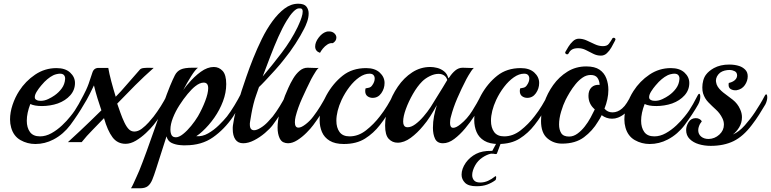

<svg xmlns="http://www.w3.org/2000/svg" viewBox="-20 -764 4144 1032"><path d="M267 -14Q221 10 170 10Q127 10 90 -11Q53 -32 40 -78Q34 -99 34 -122Q34 -160 47.5 -200.5Q61 -241 83 -275Q117 -328 169 -363Q221 -398 284 -398Q331 -398 357 -374Q383 -350 383 -318Q383 -280 357.5 -251.5Q332 -223 291 -208Q271 -201 248.5 -197.5Q226 -194 206 -194Q165 -194 143 -205Q124 -156 124 -115Q124 -78 141 -54.5Q158 -31 195 -31Q226 -31 256.5 -48Q287 -65 313.5 -90Q340 -115 358 -138Q372 -155 382 -170Q392 -185 403 -204.5Q414 -224 429 -253Q433 -260 436 -260Q442 -260 442 -244Q442 -235 439.5 -224.5Q437 -214 431 -203Q417 -178 397.5 -148.5Q378 -119 358 -92Q340 -68 317 -48Q294 -28 267 -14ZM176 -227Q181 -224 187 -223Q193 -222 199 -222Q219 -222 239 -231.5Q259 -241 273 -251Q296 -267 312 -289Q328 -311 330 -339Q331 -351 324.5 -359.5Q318 -368 302 -368Q294 -368 282 -365Q266 -361 250 -350Q234 -339 219 -324Q214 -319 201.5 -304.5Q189 -290 178 -272.5Q167 -255 167 -242Q167 -231 176 -227Z M655 9Q611 9 584.5 -26.5Q558 -62 539 -129Q508 -96 477 -65Q446 -34 419 0H345Q362 -15 411 -61Q460 -107 525 -171Q515 -200 504 -235.5Q493 -271 485 -305Q476 -287 462.5 -259Q449 -231 424 -191Q421 -186 419 -194Q417 -202 417 -213Q417 -229 421 -237Q446 -284 456.5 -314Q467 -344 477 -375Q485 -399 510 -399H562Q567 -369 578 -327.5Q589 -286 602 -244Q629 -271 662.5 -310.5Q696 -350 732 -390Q738 -397 753.5 -398.5Q769 -400 784.5 -399.5Q800 -399 806 -399Q754 -353 707 -306Q660 -259 610 -207Q617 -187 627 -158.5Q637 -130 649 -105Q661 -80 674 -68Q686 -57 702 -57Q722 -57 742 -72Q762 -87 779 -106Q796 -125 806 -138Q826 -164 844.5 -193.5Q863 -223 877 -251Q881 -258 884 -258Q889 -258 889 -243Q889 -234 886.5 -223Q884 -212 878 -201Q861 -172 843.5 -145Q826 -118 806 -93Q790 -73 764.5 -49Q739 -25 710.5 -8Q682 9 655 9Z M684 248Q689 241 697 223.5Q705 206 714 186Q723 166 729 152Q746 110 768 49.5Q790 -11 813 -77Q836 -143 857 -203Q878 -263 894 -302Q909 -338 920 -359.5Q931 -381 951.5 -390.5Q972 -400 1014 -400H1044Q1030 -390 1007.5 -354.5Q985 -319 965 -280Q972 -289 978 -297.5Q984 -306 991 -313Q1023 -352 1059 -378Q1095 -404 1129 -404Q1157 -404 1176.5 -383Q1196 -362 1196 -312Q1196 -266 1178.5 -219.5Q1161 -173 1132 -131.5Q1103 -90 1068 -58Q1061 -51 1052.5 -44.5Q1044 -38 1035 -32Q1067 -29 1098.5 -47Q1130 -65 1156.5 -91Q1183 -117 1200 -138Q1220 -164 1240.5 -198Q1261 -232 1274 -258Q1278 -265 1281 -265Q1289 -265 1289 -247Q1289 -231 1279 -214Q1271 -199 1257 -176Q1243 -153 1232 -136Q1186 -69 1125 -26Q1064 17 978 17Q971 17 963.5 17Q956 17 948 16Q924 14 903 4.5Q882 -5 875 -31L819 144Q808 179 798.5 202Q789 225 774.5 236.5Q760 248 732 248ZM925 -26Q942 -26 964 -43.5Q986 -61 1007.5 -87.5Q1029 -114 1044 -139Q1067 -179 1083 -221Q1099 -263 1099 -290Q1099 -320 1075 -320Q1054 -320 1029 -300Q1011 -286 988.5 -259Q966 -232 944.5 -198.5Q923 -165 909.5 -130.5Q896 -96 896 -68Q896 -63 896.5 -58.5Q897 -54 898 -49Q903 -26 925 -26Z M1287 6Q1259 6 1245 -14.5Q1231 -35 1231 -70Q1231 -75 1231 -80Q1231 -85 1232 -90Q1237 -128 1249.5 -176Q1262 -224 1279 -277Q1289 -307 1304.5 -352.5Q1320 -398 1341 -450.5Q1362 -503 1387.5 -555Q1413 -607 1444 -649.5Q1475 -692 1509.5 -718Q1544 -744 1583 -744Q1615 -744 1627 -728.5Q1639 -713 1639 -692Q1639 -670 1631 -647.5Q1623 -625 1615 -610Q1597 -574 1568 -529Q1539 -484 1507 -445Q1488 -420 1460 -389Q1432 -358 1407.5 -332Q1383 -306 1372 -296L1356 -250Q1349 -231 1342.5 -205Q1336 -179 1331.5 -153.5Q1327 -128 1324 -109Q1323 -105 1323 -101Q1323 -97 1323 -94Q1323 -64 1346 -64Q1360 -64 1381 -77Q1401 -89 1419.5 -108.5Q1438 -128 1446 -138Q1466 -164 1484 -193.5Q1502 -223 1515 -248Q1520 -256 1522 -256Q1528 -256 1528 -239Q1528 -231 1525.5 -220.5Q1523 -210 1518 -201Q1504 -177 1485 -148Q1466 -119 1446 -92Q1431 -72 1404 -49Q1377 -26 1346 -10Q1315 6 1287 6ZM1392 -353Q1442 -412 1493.5 -479.5Q1545 -547 1579 -617Q1581 -622 1588 -637Q1595 -652 1601 -670.5Q1607 -689 1607 -702Q1607 -719 1594 -719H1587Q1574 -719 1556.5 -701Q1539 -683 1521 -653Q1498 -615 1476 -565.5Q1454 -516 1433 -461Q1412 -406 1392 -353Z M1700 -480Q1674 -489 1674 -514Q1674 -537 1692.5 -561.5Q1711 -586 1733 -593Q1738 -595 1741.5 -595Q1745 -595 1749 -595Q1766 -595 1777 -585Q1788 -575 1788 -562Q1788 -544 1769 -532Q1754 -534 1740 -525Q1726 -516 1715.5 -503Q1705 -490 1700 -480ZM1528 6Q1515 6 1503 0.5Q1491 -5 1483 -21Q1472 -45 1472 -78Q1472 -114 1483 -158.5Q1494 -203 1512 -250Q1519 -267 1530 -292Q1541 -317 1556 -342Q1571 -367 1590.5 -383.5Q1610 -400 1633 -400Q1644 -400 1664 -399Q1684 -398 1693 -399Q1687 -395 1679 -383Q1671 -371 1664 -358.5Q1657 -346 1653 -339Q1627 -287 1604 -236Q1581 -185 1569 -138Q1567 -130 1566 -122Q1565 -114 1565 -107Q1565 -78 1584 -78Q1592 -78 1601.5 -82.5Q1611 -87 1624 -97Q1647 -115 1664 -138Q1684 -164 1702 -193.5Q1720 -223 1733 -248Q1738 -256 1740 -256Q1746 -256 1746 -239Q1746 -231 1743.5 -220.5Q1741 -210 1736 -201Q1722 -177 1703 -148Q1684 -119 1664 -92Q1650 -73 1627 -50Q1604 -27 1578 -10.5Q1552 6 1528 6Z M1828 10Q1781 10 1752 -7.5Q1723 -25 1710.5 -54.5Q1698 -84 1698 -118Q1698 -152 1708 -187Q1718 -222 1735 -253Q1770 -316 1821.5 -357Q1873 -398 1948 -398Q1995 -398 2021 -374Q2047 -350 2047 -318Q2047 -288 2029.5 -263Q2012 -238 1983 -238Q1967 -238 1955 -247Q1943 -256 1943 -275Q1943 -278 1943.5 -281.5Q1944 -285 1945 -289Q1951 -290 1962.5 -292.5Q1974 -295 1981 -306Q1994 -324 1994 -342Q1994 -353 1987.5 -360.5Q1981 -368 1966 -368Q1939 -368 1911 -348.5Q1883 -329 1858.5 -297Q1834 -265 1816 -227Q1788 -166 1788 -115Q1788 -78 1805 -54.5Q1822 -31 1859 -31Q1906 -31 1947.5 -63.5Q1989 -96 2022 -139Q2044 -167 2061.5 -196Q2079 -225 2091 -249Q2095 -256 2098 -256Q2104 -256 2104 -239Q2104 -231 2101.5 -220.5Q2099 -210 2094 -201Q2077 -173 2059.5 -145Q2042 -117 2022 -92Q1988 -48 1942 -19Q1896 10 1828 10Z M2361 6Q2330 6 2318.5 -18Q2307 -42 2307 -77Q2307 -109 2313 -140Q2316 -154 2319.5 -168.5Q2323 -183 2328 -199Q2311 -168 2292.5 -139Q2274 -110 2255 -88Q2223 -49 2187.5 -23Q2152 3 2117 3Q2089 3 2069.5 -17.5Q2050 -38 2050 -89Q2050 -141 2068 -196Q2086 -251 2118.5 -298.5Q2151 -346 2195.5 -375Q2240 -404 2293 -404Q2310 -404 2330 -399Q2350 -394 2367 -380.5Q2384 -367 2390 -343Q2391 -345 2392.5 -346Q2394 -347 2395 -348Q2409 -370 2427 -385Q2445 -400 2467 -400Q2478 -400 2498 -399Q2518 -398 2527 -399Q2522 -395 2513.5 -383Q2505 -371 2498 -358.5Q2491 -346 2487 -339Q2460 -287 2438 -236Q2416 -185 2404 -138Q2401 -128 2400 -119.5Q2399 -111 2399 -103Q2399 -77 2416 -77Q2432 -77 2456 -97Q2491 -125 2517.5 -167Q2544 -209 2564 -248Q2568 -255 2571 -255Q2577 -255 2577 -238Q2577 -230 2574.5 -220Q2572 -210 2567 -201Q2553 -177 2530.5 -142Q2508 -107 2480 -73.5Q2452 -40 2421.5 -17Q2391 6 2361 6ZM2162 -81Q2165 -80 2171 -80Q2190 -80 2212 -96Q2234 -112 2256 -137.5Q2278 -163 2295 -189Q2339 -259 2360 -294Q2381 -329 2384 -334Q2379 -351 2366.5 -359Q2354 -367 2337 -367Q2315 -367 2290.5 -355Q2266 -343 2249 -326Q2223 -300 2199.5 -259Q2176 -218 2161.5 -178Q2147 -138 2147 -111Q2147 -86 2162 -81Z M2541 237Q2498 237 2479.5 218.5Q2461 200 2461 175Q2461 143 2484 110Q2506 80 2539 63Q2572 46 2621 47H2626L2647 8Q2649 5 2659 5Q2664 5 2668 5.5Q2672 6 2671 8L2651 61Q2649 65 2642 64Q2640 63 2633 62.5Q2626 62 2619 62Q2596 67 2572.5 83Q2549 99 2535 123Q2518 153 2518 177Q2518 194 2528 205.5Q2538 217 2561 217Q2583 217 2603 208Q2623 199 2640 185Q2642 183 2644 183Q2647 183 2647 189Q2647 201 2642 205Q2623 219 2599 228Q2575 237 2541 237ZM2659 10Q2612 10 2583 -7.5Q2554 -25 2541.5 -54.5Q2529 -84 2529 -118Q2529 -152 2539 -187Q2549 -222 2566 -253Q2601 -316 2652.5 -357Q2704 -398 2779 -398Q2826 -398 2852 -374Q2878 -350 2878 -318Q2878 -288 2860.5 -263Q2843 -238 2814 -238Q2798 -238 2786 -247Q2774 -256 2774 -275Q2774 -278 2774.5 -281.5Q2775 -285 2776 -289Q2782 -290 2793.5 -292.5Q2805 -295 2812 -306Q2825 -324 2825 -342Q2825 -353 2818.5 -360.5Q2812 -368 2797 -368Q2770 -368 2742 -348.5Q2714 -329 2689.5 -297Q2665 -265 2647 -227Q2619 -166 2619 -115Q2619 -78 2636 -54.5Q2653 -31 2690 -31Q2737 -31 2778.5 -63.5Q2820 -96 2853 -139Q2875 -167 2892.5 -196Q2910 -225 2922 -249Q2926 -256 2929 -256Q2935 -256 2935 -239Q2935 -231 2932.5 -220.5Q2930 -210 2925 -201Q2908 -173 2890.5 -145Q2873 -117 2853 -92Q2819 -48 2773 -19Q2727 10 2659 10Z M3210 -465Q3188 -465 3168.5 -475Q3149 -485 3129 -495Q3109 -505 3088 -505Q3067 -505 3055 -498Q3043 -491 3037 -478Q3034 -472 3028 -472Q3023 -472 3019.5 -476.5Q3016 -481 3020 -487Q3025 -496 3035 -512.5Q3045 -529 3059.5 -542.5Q3074 -556 3091 -556Q3113 -556 3134.5 -546Q3156 -536 3177.5 -526Q3199 -516 3221 -516Q3243 -516 3252.5 -528.5Q3262 -541 3269 -553Q3272 -561 3279 -561Q3284 -561 3287 -556.5Q3290 -552 3285 -544Q3277 -528 3266.5 -509.5Q3256 -491 3242 -478Q3228 -465 3210 -465ZM3001 8Q2955 8 2921.5 -21Q2888 -50 2888 -114Q2888 -161 2905 -212Q2922 -263 2953.5 -307Q2985 -351 3030 -379Q3075 -407 3131 -407Q3177 -407 3202.5 -389.5Q3228 -372 3239 -343Q3250 -314 3250 -281Q3250 -256 3244.5 -230.5Q3239 -205 3229 -180Q3246 -160 3272 -160Q3300 -160 3324 -181Q3338 -193 3349.5 -211.5Q3361 -230 3370 -246Q3373 -252 3377 -252Q3382 -252 3382 -238Q3382 -229 3379.5 -217Q3377 -205 3369 -193Q3354 -167 3338 -153.5Q3322 -140 3302 -132Q3287 -126 3270 -126Q3239 -126 3214 -145Q3206 -128 3194 -110Q3165 -61 3119 -26.5Q3073 8 3001 8ZM3039 -30Q3062 -30 3083.5 -45.5Q3105 -61 3123 -84Q3141 -107 3154.5 -132Q3168 -157 3177 -176Q3143 -205 3143 -249Q3143 -278 3159 -294Q3175 -310 3203 -308Q3202 -331 3191 -346Q3180 -361 3155 -361Q3132 -361 3111.5 -347Q3091 -333 3073.5 -311.5Q3056 -290 3042.5 -267.5Q3029 -245 3020 -227Q3007 -201 2996 -164Q2985 -127 2985 -95Q2985 -67 2996.5 -48.5Q3008 -30 3039 -30Z M3569 -14Q3523 10 3472 10Q3429 10 3392 -11Q3355 -32 3342 -78Q3336 -99 3336 -122Q3336 -160 3349.5 -200.5Q3363 -241 3385 -275Q3419 -328 3471 -363Q3523 -398 3586 -398Q3633 -398 3659 -374Q3685 -350 3685 -318Q3685 -280 3659.5 -251.5Q3634 -223 3593 -208Q3573 -201 3550.5 -197.5Q3528 -194 3508 -194Q3467 -194 3445 -205Q3426 -156 3426 -115Q3426 -78 3443 -54.5Q3460 -31 3497 -31Q3528 -31 3558.5 -48Q3589 -65 3615.5 -90Q3642 -115 3660 -138Q3674 -155 3684 -170Q3694 -185 3705 -204.5Q3716 -224 3731 -253Q3735 -260 3738 -260Q3744 -260 3744 -244Q3744 -235 3741.5 -224.5Q3739 -214 3733 -203Q3719 -178 3699.5 -148.5Q3680 -119 3660 -92Q3642 -68 3619 -48Q3596 -28 3569 -14ZM3478 -227Q3483 -224 3489 -223Q3495 -222 3501 -222Q3521 -222 3541 -231.5Q3561 -241 3575 -251Q3598 -267 3614 -289Q3630 -311 3632 -339Q3633 -351 3626.5 -359.5Q3620 -368 3604 -368Q3596 -368 3584 -365Q3568 -361 3552 -350Q3536 -339 3521 -324Q3516 -319 3503.5 -304.5Q3491 -290 3480 -272.5Q3469 -255 3469 -242Q3469 -231 3478 -227Z M3800 20Q3766 20 3736 11Q3706 2 3687 -17Q3668 -36 3668 -65Q3668 -87 3681.5 -108Q3695 -129 3720 -129Q3731 -129 3740 -124Q3749 -119 3752 -111Q3751 -110 3747 -104.5Q3743 -99 3742 -97Q3733 -79 3733 -64Q3733 -43 3748.5 -30Q3764 -17 3789 -17Q3822 -18 3846.5 -40.5Q3871 -63 3871 -94Q3871 -112 3863 -128Q3850 -155 3828.5 -174.5Q3807 -194 3787.5 -214Q3768 -234 3759 -262Q3755 -275 3755 -294Q3755 -313 3760 -331.5Q3765 -350 3775 -363Q3789 -382 3817 -398Q3852 -417 3899 -417Q3930 -417 3954 -409Q3972 -403 3985.5 -389.5Q3999 -376 3999 -354Q3999 -329 3983.5 -306.5Q3968 -284 3939 -279Q3921 -277 3907 -285.5Q3893 -294 3897 -318Q3924 -324 3936 -340Q3942 -349 3942 -358Q3942 -375 3928.5 -381.5Q3915 -388 3903 -388Q3888 -388 3874.5 -384.5Q3861 -381 3850 -373Q3828 -354 3828 -329Q3828 -325 3829.5 -320Q3831 -315 3832 -310Q3837 -297 3847 -286Q3857 -275 3867 -267Q3892 -249 3918.5 -228Q3945 -207 3958 -177Q3968 -156 3968 -134Q3968 -104 3953 -79.5Q3938 -55 3919 -41Q3952 -55 3983.5 -90.5Q4015 -126 4038 -161Q4053 -184 4065.5 -204.5Q4078 -225 4091 -250Q4095 -257 4098 -257Q4104 -257 4104 -240Q4104 -233 4101.5 -223Q4099 -213 4094 -203Q4076 -173 4060 -147.5Q4044 -122 4021 -92Q3975 -31 3923 -5.5Q3871 20 3800 20Z"/></svg>

Font: Playball
Style: Regular
Weight: 400
Designer: Robert E. Leuschke
Foundry: Robert E. Leuschke
Version: Version 1.010